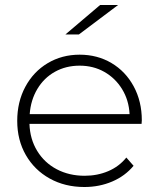

<svg xmlns="http://www.w3.org/2000/svg" viewBox="-20 -745 637 769"><path d="M49 -261Q49 -337 81.5 -397.5Q114 -458 171 -492Q228 -526 299 -526Q370 -526 426.5 -492.5Q483 -459 515.5 -399Q548 -339 548 -263L547 -249H98Q100 -188 129 -140.5Q158 -93 207.5 -67Q257 -41 319 -41Q370 -41 413.5 -59.5Q457 -78 486 -114L515 -81Q481 -40 429.5 -18Q378 4 318 4Q240 4 179 -30Q118 -64 83.5 -124Q49 -184 49 -261ZM499 -288Q496 -344 469 -388Q442 -432 398 -457Q354 -482 299 -482Q244 -482 200 -457.5Q156 -433 129.5 -388.5Q103 -344 99 -288ZM381 -725H453L296 -607H242Z"/></svg>

Font: Goldbeck Next Light
Style: Regular
Weight: 300
Designer: Julieta Ulanovsky
Foundry: Julieta Ulanovsky
Version: Version 7.200